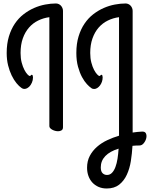

<svg xmlns="http://www.w3.org/2000/svg" viewBox="-20 -720 855 1094"><path d="M338.9 4.9Q338.9 17.6 330.6 22.7Q322.3 27.8 311 27.8Q302.2 27.8 293.5 25.4Q284.7 22.9 277.6 19Q270.5 15.1 265.9 10Q261.2 4.9 261.2 -1V-622.1Q227.5 -617.7 197.5 -603Q167.5 -588.4 145.3 -563Q123 -537.6 110.1 -501.5Q97.2 -465.3 97.2 -418Q97.2 -387.7 103.5 -363.5Q109.9 -339.4 118.7 -322.5Q127.4 -305.7 136.2 -296.4Q145 -287.1 149.9 -287.1Q153.8 -287.1 155.5 -290.5Q157.2 -293.9 161.1 -293.9Q165 -293.9 166.5 -289.1Q168 -284.2 168 -278.8Q168 -263.2 161.6 -248.8Q155.3 -234.4 145.8 -225.3Q136.2 -216.3 124.5 -213.9Q112.8 -211.4 102.1 -219.2Q88.9 -228 74 -246.1Q59.1 -264.2 46.6 -289.8Q34.2 -315.4 26.1 -347.7Q18.1 -379.9 18.1 -418Q18.1 -470.7 30.8 -512.5Q43.5 -554.2 64.7 -585.4Q85.9 -616.7 114.3 -638.7Q142.6 -660.6 173.8 -674.3Q205.1 -688 237.3 -694.1Q269.5 -700.2 298.8 -700.2Q306.6 -700.2 314 -697Q321.3 -693.8 326.7 -688.2Q332 -682.6 335.4 -674.8Q338.9 -667 338.9 -658.2ZM658.2 -622.1Q624.5 -617.7 594.5 -603Q564.5 -588.4 542.2 -563Q520 -537.6 507.1 -501.5Q494.1 -465.3 494.1 -418Q494.1 -387.7 500.5 -363.5Q506.8 -339.4 515.6 -322.5Q524.4 -305.7 533.2 -296.4Q542 -287.1 546.9 -287.1Q550.8 -287.1 552.5 -290.5Q554.2 -293.9 558.1 -293.9Q562 -293.9 563.5 -289.1Q564.9 -284.2 564.9 -278.8Q564.9 -266.1 560.8 -254.2Q556.6 -242.2 549.8 -233.2Q543 -224.1 534.2 -218.5Q525.4 -212.9 516.1 -212.9Q505.9 -212.9 499 -219.2Q489.7 -225.1 475.3 -240.5Q460.9 -255.9 447.5 -280.5Q434.1 -305.2 424.6 -339.6Q415 -374 415 -418Q415 -470.7 427.7 -512.5Q440.4 -554.2 461.7 -585.4Q482.9 -616.7 511.2 -638.7Q539.6 -660.6 570.8 -674.3Q602.1 -688 634.3 -694.1Q666.5 -700.2 695.8 -700.2Q703.6 -700.2 710.9 -697Q718.3 -693.8 723.6 -688.2Q729 -682.6 732.4 -674.8Q735.8 -667 735.8 -658.2V4.9V35.2Q750 32.7 763.4 31.7Q776.9 30.8 789.1 29.8Q806.6 28.8 811.8 40.8Q816.9 52.7 813.2 67.9Q809.6 83 799.3 95.7Q789.1 108.4 775.9 108.9Q764.6 108.9 754.6 109.4Q744.6 109.9 734.9 110.8Q732.4 154.3 725.6 197.5Q718.8 240.7 702.6 275.6Q686.5 310.5 658.9 332.3Q631.3 354 587.9 354Q562.5 354 541.7 345Q521 335.9 506.3 320.1Q491.7 304.2 483.9 282.7Q476.1 261.2 476.1 235.8Q476.1 197.8 491.5 168.5Q506.8 139.2 532.5 116.7Q558.1 94.2 590.8 78.9Q623.5 63.5 658.2 53.2V42ZM589.8 276.9Q606.4 276.9 618.2 264.6Q629.9 252.4 637.7 231.7Q645.5 210.9 649.7 183.8Q653.8 156.7 655.8 127Q606 142.1 580.1 169.2Q554.2 196.3 554.2 233.9Q554.2 256.8 564.5 266.8Q574.7 276.9 589.8 276.9Z"/></svg>

Font: Grand Hotel
Style: Regular
Weight: 400
Designer: Brian J. Bonislawsky & Jim Lyles for Astigmatic (AOETI)
Foundry: Astigmatic (AOETI)
Version: Version 001.000